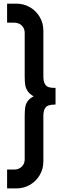

<svg xmlns="http://www.w3.org/2000/svg" viewBox="-20 -878 344 1055"><path d="M19 53.7H57.6Q83 53.7 99.4 37.8Q115.7 22 115.7 -2V-238.8Q115.7 -269 118.4 -287.6Q121.1 -306.2 131.8 -321.8Q142.6 -337.4 165 -348.6Q142.6 -361.3 131.8 -377.7Q121.1 -394 118.4 -412.1Q115.7 -430.2 115.7 -459V-697.8Q115.7 -722.2 99.4 -737.8Q83 -753.4 57.6 -753.4H19V-857.9H69.8Q110.8 -857.9 144.8 -838.1Q178.7 -818.4 198.5 -784.4Q218.3 -750.5 218.3 -710V-460Q218.3 -432.1 226.1 -417.7Q233.9 -403.3 248 -398.9Q262.2 -394.5 285.2 -395V-303.7Q261.7 -303.2 248 -299.1Q234.4 -294.9 226.3 -281Q218.3 -267.1 218.3 -238.3V9.8Q218.3 49.8 198.5 83.7Q178.7 117.7 144.8 137.5Q110.8 157.2 69.8 157.2H19Z"/></svg>

Font: Decalotype Medium
Style: Regular
Weight: 500
Designer: Alfredo Marco Pradil
Foundry: Alfredo Marco Pradil
Version: Version 1.0